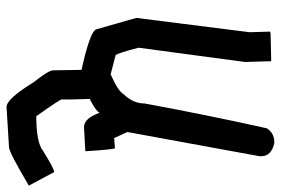

<svg xmlns="http://www.w3.org/2000/svg" viewBox="-160 -512 884 605"><g transform="rotate(90 282.5 -210.0)"><path d="M427.7 -631.8H431.6Q472.7 -622.6 472.7 -590.8V-585L396.5 -168.9L416 -126L418 -127.9H427.7L447.3 -129.9Q451.2 -129.9 457 -38.1L455.1 -36.1H453.1L380.9 -32.2Q353.5 -32.2 335.9 -81.1Q327.1 -64 250 -30.3Q239.7 -20.5 218.8 -20.5Q72.3 -51.3 72.3 -73.2L37.1 -196.3V-198.2L82 -553.7L80.1 -618.2L85.9 -620.1L171.9 -622.1L173.8 -620.1V-606.4L175.8 -540L130.9 -204.1Q146.5 -142.6 154.3 -131.8L214.8 -116.2Q268.1 -139.6 277.3 -157.2Q306.6 -186.5 306.6 -223.6Q341.8 -415 384.8 -608.4Q400.4 -631.8 427.7 -631.8ZM231.4 -60.5H288.1L290 -58.6H292L293.9 8.8V38.1Q293.9 43.9 346.7 118.2Q429.7 118.2 456.1 96.7Q510.7 63 522.5 61.5L565.4 141.6Q460 204.1 444.3 204.1L317.4 211.9Q292 211.9 239.3 126Q202.1 79.1 202.1 65.4L200.2 -56.6Q208.5 -60.5 231.4 -60.5Z"/></g></svg>

Font: ww_drahtTSB
Style: Regular
Weight: 400
Designer: Dr. Wolfgang Wiebecke
Version: Version 1.06 May 21, 2010, initial release